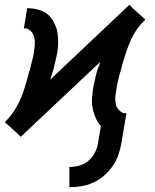

<svg xmlns="http://www.w3.org/2000/svg" viewBox="-25 -554 645 797"><path d="M263 223V139Q283 139 304 133.5Q325 128 342 113.5Q359 99 369 79.5Q379 60 382 39L394 -31Q385 -40 379 -51Q373 -62 368.5 -73.5Q364 -85 361 -97.5Q358 -110 357 -123Q356 -136 357.5 -152Q359 -168 360 -177L362 -188Q363 -196 365 -204Q367 -212 368.5 -220Q370 -228 372 -236.5Q374 -245 376.5 -254.5Q379 -264 382 -271Q385 -278 387 -284L391 -297L61 14L45 -2L-5 -47L-2 -50Q11 -63 22.5 -78Q34 -93 43 -109Q52 -125 59.5 -141.5Q67 -158 72.5 -175Q78 -192 84 -212Q90 -232 93 -244L96 -258L98 -259Q100 -268 102 -277Q104 -286 106.5 -295Q109 -304 111.5 -314.5Q114 -325 115 -332L116 -342Q118 -352 119 -361.5Q120 -371 119.5 -380.5Q119 -390 117 -399Q115 -408 110.5 -415.5Q106 -423 97.5 -429.5Q89 -436 82 -436H74L88 -520Q101 -520 114 -518Q127 -516 139 -512.5Q151 -509 161.5 -502.5Q172 -496 180.5 -487.5Q189 -479 195 -468Q201 -457 206 -445.5Q211 -434 213 -421.5Q215 -409 216 -396Q217 -383 216 -367.5Q215 -352 214 -344L212 -332Q210 -324 208.5 -316Q207 -308 205 -300Q203 -292 201 -283.5Q199 -275 196.5 -265.5Q194 -256 191.5 -249Q189 -242 188 -237L183 -223L512 -534L528 -518L578 -473L576 -470Q562 -457 550.5 -442Q539 -427 530 -411Q521 -395 514 -378.5Q507 -362 501 -345Q495 -328 489 -308Q483 -288 480 -276L477 -262L476 -261Q473 -252 471 -243Q469 -234 466.5 -225Q464 -216 462 -205.5Q460 -195 459 -189L457 -178Q456 -168 454.5 -158.5Q453 -149 453.5 -139.5Q454 -130 456 -121Q458 -112 463 -104.5Q468 -97 476.5 -90.5Q485 -84 492 -84H500L479 39Q475 64 466.5 88.5Q458 113 443 135Q428 157 407 175Q386 193 362 204Q338 215 312.5 219Q287 223 263 223Z"/></svg>

Font: Iosevka Aile Medium Oblique
Style: Regular
Weight: 500
Italic angle: -9°
Designer: Belleve Invis
Foundry: Belleve Invis
Version: Version 31.1.0; ttfautohint (v1.8.4)